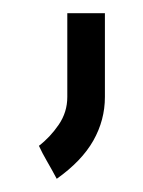

<svg xmlns="http://www.w3.org/2000/svg" viewBox="-20 -127 217 291"><path d="M139 -107V20Q139 55 121.5 86Q104 117 66 144Q58 129 51 117Q44 105 39 94Q56 81 69 62Q82 43 82 20V-107Z"/></svg>

Font: Fundamental  Brigade Scvhlank
Style: Regular
Weight: 100
Designer: Peter Wiegel, original typeface by Arno Drescher 1935
Foundry: Peter Wiegel
Version: Version 0.000 2012 initial release